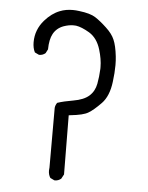

<svg xmlns="http://www.w3.org/2000/svg" viewBox="-51 -747 602 782"><g transform="rotate(5 250.0 -356.0)"><path d="M202.6 -6.8Q216.8 -6.8 228 -16.1L237.8 -34.2L235.8 -275.9L243.2 -276.9Q294.9 -282.2 314.9 -294.4Q335.4 -306.2 366.2 -337.9Q395.5 -368.2 402.8 -427.2Q407.7 -464.8 407.7 -496.1Q407.7 -515.1 405.8 -531.7Q400.9 -575.2 390.6 -598.6Q380.9 -622.1 355.5 -645.5Q330.1 -669.4 308.6 -683.3Q287.1 -697.3 241.7 -702.6Q228 -704.6 215.3 -704.6Q186.5 -704.6 163.1 -695.3Q129.9 -682.6 102.1 -650.9Q67.4 -611.3 67.4 -560.1Q67.4 -536.1 76.2 -519L92.3 -511.2Q93.8 -510.7 95.2 -510.7Q109.4 -510.7 120.1 -520L128.4 -536.1Q128.9 -577.1 141.6 -600.1Q155.3 -625 183.6 -635.3Q204.6 -642.6 222.7 -642.6Q228.5 -642.6 233.9 -642.1Q256.8 -638.7 289.1 -619.6Q322.3 -599.1 335.9 -553.7Q347.7 -514.6 347.7 -482.9Q347.7 -479.5 347.7 -475.6Q346.2 -442.4 340.8 -414.1Q335 -383.3 313.5 -364Q292 -344.7 249 -337.4Q210.9 -331.1 184.6 -322.3Q177.7 -313 176.3 -301.3V-57.1Q175.3 -50.8 175.3 -44.9Q175.3 -27.8 183.6 -15.1L199.7 -7.3Q201.2 -6.8 202.6 -6.8Z"/></g></svg>

Font: NaikaiFont
Style: Light
Weight: 300
Version: Version 1.89